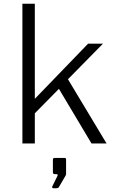

<svg xmlns="http://www.w3.org/2000/svg" viewBox="-20 -762 617 1020"><path d="M546 0 341 -341 527 -530H448L165 -237V-742H99V0H165V-160L293 -290L466 0ZM263 238H277C287 238 291 236 294 230L329 170C329 169 331 165 331 163V85C331 79 328 77 323 77H270C265 77 261 79 261 87V152C261 160 264 163 271 163H280C286 163 289 168 284 175L258 228C255 232 258 238 263 238Z"/></svg>

Font: 18Franklin Light
Style: Regular
Weight: 300
Designer: Pablo Impallari, Rodrigo Fuenzalida (Modified by Dan O. Williams)
Version: Version 0.025;PS 000.025;hotconv 1.0.88;makeotf.lib2.5.64775